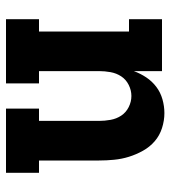

<svg xmlns="http://www.w3.org/2000/svg" viewBox="16 -584 568 640"><g transform="rotate(90 300.0 -264.0)"><path d="M44 0V-110H85V-410H44V-520H217V-426Q225 -448 238 -467.5Q251 -487 269.5 -501Q288 -515 311 -521.5Q334 -528 357 -528Q382 -528 407 -520Q432 -512 451 -495.5Q470 -479 482.5 -456.5Q495 -434 502.5 -410Q510 -386 512.5 -360.5Q515 -335 515 -310V-110H556V0H342V-110H383V-310Q383 -329 379.5 -348.5Q376 -368 365.5 -384Q355 -400 337 -409Q319 -418 300 -418Q281 -418 263 -409Q245 -400 234.5 -384Q224 -368 220.5 -348.5Q217 -329 217 -310V-110H258V0Z"/></g></svg>

Font: Iosevka HT Extrabold Extended
Style: Regular
Weight: 800
Width: 7
Monospace: yes
Designer: Belleve Invis
Foundry: Belleve Invis
Version: Version 32.3.0; ttfautohint (v1.8.4)